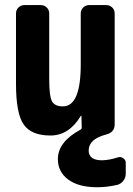

<svg xmlns="http://www.w3.org/2000/svg" viewBox="-20 -540 540 779"><path d="M458 98.6Q468.8 94.7 479.5 101.6Q490.2 108.4 490.2 120.1V165Q490.2 180.7 480.5 193.4Q470.7 206.1 456.1 210Q413.1 219.7 375 219.7Q298.8 219.7 256.8 188.5Q214.8 157.2 214.8 105.5Q214.8 35.2 307.6 -14.6Q311.5 -15.6 311.5 -23.4L310.5 -69.3Q310.5 -70.3 309.6 -70.3Q307.6 -70.3 307.6 -69.3Q259.8 9.8 184.6 9.8Q107.4 9.8 76.2 -34.7Q44.9 -79.1 44.9 -200.2V-485.4Q44.9 -500 55.2 -509.8Q65.4 -519.5 80.1 -519.5H144.5Q159.2 -519.5 169.4 -509.8Q179.7 -500 179.7 -485.4V-219.7Q179.7 -149.4 190.9 -128.9Q202.1 -108.4 235.4 -108.4Q308.6 -108.4 307.6 -283.2V-485.4Q307.6 -500 317.9 -509.8Q328.1 -519.5 342.8 -519.5H410.2Q424.8 -519.5 435.1 -509.8Q445.3 -500 445.3 -485.4V-35.2Q445.3 -2.9 410.2 5.9Q339.8 24.4 339.8 70.3Q339.8 110.4 394.5 110.4Q424.8 109.4 458 98.6Z"/></svg>

Font: Rounded-L Mgen+ 1m bold
Style: Bold
Weight: 700
Designer: [Source Han Sans]
Ryoko NISHIZUKA  (kana & ideographs); Paul D. Hunt (Latin, Greek & Cyrillic); Wenlong ZHANG  (bopomofo
Version: Version 1.059.20150602